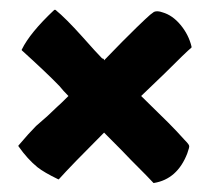

<svg xmlns="http://www.w3.org/2000/svg" viewBox="-20 -448 442 404"><path d="M322 -422Q343 -416 360 -395.5Q377 -375 383 -350V-349V-348Q372 -339 326 -293L277 -246L334 -190Q352 -172 368 -154Q378 -144 378 -141Q379 -139 374 -125Q353 -71 304 -63H303Q295 -72 255 -112Q246 -122 199 -169Q130 -100 104 -71Q103 -70 102 -71Q73 -85 59 -96Q38 -113 19 -140Q18 -141 19 -142Q41 -168 56 -183L80 -204L100 -223Q105 -227 124 -246Q113 -257 105 -267Q78 -295 26 -342Q25 -343 26 -344Q43 -379 94 -427Q96 -428 97 -427Q118 -410 153 -371Q184 -336 195 -325Q199 -325 199 -321L237 -360Q274 -397 285 -407L296 -417L304 -423Q311 -426 322 -422Z"/></svg>

Font: Tovari Sans
Style: Bold
Weight: 700
Designer: Verneri Kontto, Denis Ignatov
Foundry: Verneri Kontto
Version: Version 1.10 May 7, 2019